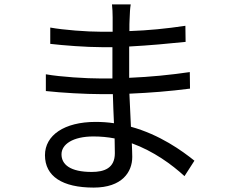

<svg xmlns="http://www.w3.org/2000/svg" viewBox="-20 -811 1040 871"><path d="M501 -116C501 -48 453 -31 396 -31C298 -31 259 -65 259 -111C259 -156 310 -192 404 -192C437 -192 469 -189 500 -183C500 -156 501 -133 501 -116ZM862 -82C806 -127 705 -200 574 -236C572 -283 569 -335 567 -386C661 -390 749 -397 842 -409L841 -484C752 -471 661 -462 566 -458V-469V-600C659 -605 744 -613 822 -621L821 -694C734 -681 653 -673 567 -670C567 -694 567 -713 568 -725C569 -754 570 -773 573 -791H488C490 -777 491 -748 491 -732V-667C474 -667 457 -667 440 -667C374 -667 268 -675 208 -686V-612C267 -605 372 -597 441 -597C458 -597 474 -597 490 -597V-469V-455C473 -455 455 -455 437 -455C372 -455 255 -462 188 -474V-398C259 -390 369 -384 437 -384C456 -384 474 -384 492 -384C493 -343 495 -296 497 -252C470 -256 443 -258 414 -258C271 -258 184 -197 184 -107C184 -11 263 40 405 40C534 40 580 -31 580 -99C580 -114 579 -136 578 -161C677 -125 759 -65 817 -12Z"/></svg>

Font: Noto Sans CJK JP Regular
Style: Regular
Weight: 400
Designer: Ryoko NISHIZUKA (kana & ideographs); Paul D. Hunt (Latin, Greek & Cyrillic); Wenlong ZHANG (bopomofo); Sandoll Communica
Foundry: Adobe Systems Incorporated
Version: Version 1.001;PS 1.001;hotconv 1.0.78;makeotf.lib2.5.61930